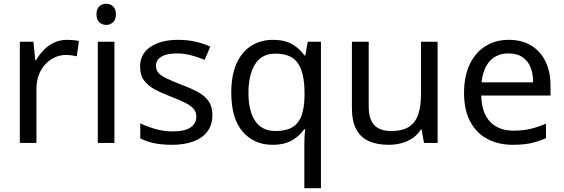

<svg xmlns="http://www.w3.org/2000/svg" viewBox="-20 -757 2987 1017"><path d="M335 -546Q350 -546 367.5 -544.5Q385 -543 398 -540L387 -459Q374 -462 358.5 -464Q343 -466 329 -466Q298 -466 270 -453Q242 -440 220 -416.5Q198 -393 185.5 -360Q173 -327 173 -286V0H85V-536H157L167 -438H171Q188 -468 212 -492.5Q236 -517 267 -531.5Q298 -546 335 -546Z M586 -536V0H498V-536ZM543 -737Q563 -737 578.5 -723.5Q594 -710 594 -681Q594 -653 578.5 -639Q563 -625 543 -625Q521 -625 506 -639Q491 -653 491 -681Q491 -710 506 -723.5Q521 -737 543 -737Z M1105 -148Q1105 -96 1079 -61Q1053 -26 1005 -8Q957 10 891 10Q835 10 794.5 1Q754 -8 723 -24V-104Q755 -88 800.5 -74.5Q846 -61 893 -61Q960 -61 990 -82.5Q1020 -104 1020 -140Q1020 -160 1009 -176Q998 -192 969.5 -208Q941 -224 888 -244Q836 -264 799 -284Q762 -304 742 -332Q722 -360 722 -404Q722 -472 777.5 -509Q833 -546 923 -546Q972 -546 1014.5 -536.5Q1057 -527 1094 -510L1064 -440Q1030 -454 993 -464Q956 -474 917 -474Q863 -474 834.5 -456.5Q806 -439 806 -409Q806 -387 819 -371.5Q832 -356 862.5 -341.5Q893 -327 944 -307Q995 -288 1031 -268Q1067 -248 1086 -219.5Q1105 -191 1105 -148Z M1592 11Q1592 -7 1593 -31Q1594 -55 1597 -72H1591Q1568 -38 1527.5 -14Q1487 10 1423 10Q1326 10 1265.5 -59.5Q1205 -129 1205 -267Q1205 -359 1233 -421Q1261 -483 1311 -514.5Q1361 -546 1426 -546Q1489 -546 1529 -522Q1569 -498 1593 -463H1597L1610 -536H1680V240H1592ZM1440 -63Q1495 -63 1528.5 -83Q1562 -103 1577 -144.5Q1592 -186 1593 -248V-266Q1593 -368 1559 -420.5Q1525 -473 1438 -473Q1366 -473 1331 -416.5Q1296 -360 1296 -265Q1296 -170 1331.5 -116.5Q1367 -63 1440 -63Z M2298 -536V0H2226L2213 -71H2209Q2192 -43 2165 -25Q2138 -7 2106 1.5Q2074 10 2039 10Q1975 10 1931.5 -10.5Q1888 -31 1866 -74Q1844 -117 1844 -185V-536H1933V-191Q1933 -127 1962 -95Q1991 -63 2052 -63Q2112 -63 2146.5 -85.5Q2181 -108 2195.5 -151.5Q2210 -195 2210 -257V-536Z M2675 -546Q2744 -546 2793.5 -516Q2843 -486 2869.5 -431.5Q2896 -377 2896 -304V-251H2529Q2531 -160 2575.5 -112.5Q2620 -65 2700 -65Q2751 -65 2790.5 -74.5Q2830 -84 2872 -102V-25Q2831 -7 2791 1.5Q2751 10 2696 10Q2620 10 2561.5 -21Q2503 -52 2470.5 -113.5Q2438 -175 2438 -264Q2438 -352 2467.5 -415Q2497 -478 2550.5 -512Q2604 -546 2675 -546ZM2674 -474Q2611 -474 2574.5 -433.5Q2538 -393 2531 -321H2804Q2804 -367 2790 -401Q2776 -435 2747.5 -454.5Q2719 -474 2674 -474Z"/></svg>

Font: ing115
Style: Regular
Weight: 400
Designer: Monotype Design Team
Foundry: Monotype Imaging Inc.
Version: Version 2.013